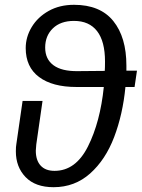

<svg xmlns="http://www.w3.org/2000/svg" viewBox="-20 -767 590 799"><path d="M540 -405H502Q491 -291 455 -196.5Q419 -102 355 -45Q291 12 203 12Q127 12 86.5 -30Q46 -72 46 -137Q46 -157 48 -167L74 -347H157L131 -166Q129 -148 129 -140Q129 -100 149 -78Q169 -56 207 -56Q295 -56 346 -157.5Q397 -259 412 -405H298Q198 -405 142.5 -446.5Q87 -488 87 -567Q87 -613 112 -654.5Q137 -696 182.5 -721.5Q228 -747 288 -747Q397 -747 451.5 -679.5Q506 -612 506 -494V-473H550ZM416 -472Q417 -485 417 -511Q417 -595 384 -637.5Q351 -680 288 -680Q232 -680 200 -649Q168 -618 168 -569Q168 -521 202.5 -495.5Q237 -470 304 -471Z"/></svg>

Font: Fira Sans Book
Style: Italic
Weight: 350
Italic angle: -8°
Designer: bBox Type GmbH & Carrois Corporate GbR & Edenspiekermann AG
Foundry: bBox Type GmbH & Carrois Corporate GbR & Edenspiekermann AG
Version: Version 4.301